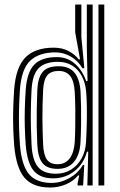

<svg xmlns="http://www.w3.org/2000/svg" viewBox="-20 -820 531 849"><path d="M441.1 0H415.4V-800H441.1ZM389.7 0H366.3L370.1 -149.2L364.4 -149.4Q351.2 -97.2 310.4 -64.3Q269.6 -31.4 214.6 -31.4Q156.9 -31.4 128.5 -65.7Q100.2 -100 93.6 -180.3Q90.7 -220.1 89.7 -259.3Q88.6 -298.5 89.7 -339.1Q90.8 -379.7 93.8 -424Q99.5 -501.5 131.9 -534.5Q164.4 -567.5 231.2 -567.5Q277.9 -567.5 311.1 -538.3Q344.4 -509.2 361 -461.6H367.1L363.9 -610V-800H389.7ZM227.5 -51.8Q265.1 -51.8 294.2 -69.9Q323.2 -88.1 340.6 -119.5Q358.1 -150.9 360.3 -190.8Q362.7 -232.1 363.6 -271.9Q364.6 -311.6 364 -347.6Q363.4 -383.7 361.1 -413.2Q357.9 -452.8 342.2 -482.8Q326.4 -512.9 299.7 -529.8Q272.9 -546.6 236.2 -546.6Q179.1 -546.6 151.2 -518.8Q123.2 -491 119.5 -422.8Q117 -374 116.4 -334.4Q115.8 -294.9 116.7 -258.1Q117.5 -221.2 119.5 -180.3Q123 -111.4 148.1 -81.6Q173.1 -51.8 227.5 -51.8ZM234.2 -73.3Q189 -73.3 168.4 -98.2Q147.7 -123.1 145 -180.3Q143.1 -222 142.4 -259.4Q141.8 -296.7 142.5 -335.9Q143.2 -375.2 145 -422.2Q147.3 -475.3 167.9 -501.2Q188.4 -527.1 239.6 -527.1Q287.1 -527.1 310.2 -497.7Q333.2 -468.3 336.2 -413.8Q337.9 -382.4 338.5 -345.5Q339.1 -308.5 338.5 -269.1Q337.9 -229.7 336 -190.8Q333.2 -136.4 307.5 -104.8Q281.8 -73.3 234.2 -73.3ZM234.3 -93.7Q269 -93.7 288.3 -119.9Q307.6 -146.1 310.4 -190.9Q312.2 -221.2 312.8 -259.4Q313.5 -297.6 313 -337.7Q312.5 -377.8 310.4 -413.7Q307.8 -461.9 290.3 -484.1Q272.7 -506.3 239.6 -506.3Q205.9 -506.3 189.6 -487.5Q173.3 -468.7 170.8 -423.2Q167.3 -352.2 167.6 -296.8Q167.9 -241.4 170.7 -180Q173.1 -133.2 188.1 -113.5Q203.1 -93.7 234.3 -93.7ZM202.2 9.2Q124 9.2 87.3 -35.3Q50.7 -79.8 42.5 -180Q39.5 -221.3 38.4 -259.6Q37.3 -297.9 38.4 -337.7Q39.5 -377.6 42.5 -423.2Q50.1 -523.9 92.9 -566.5Q135.7 -609.2 217.3 -609.2Q255.5 -609.2 283.8 -593.9Q312.2 -578.6 327.8 -557.7H334L312.4 -677.5V-800H339.8V-655.7L353 -518.1L344.7 -518.2Q323.6 -553.1 291.6 -570.7Q259.6 -588.4 225 -588.4Q153.3 -588.4 114 -551.9Q74.8 -515.4 68.1 -423.2Q65.1 -377.9 64.2 -336.8Q63.3 -295.8 64.3 -257.2Q65.3 -218.5 68.1 -179.9Q75.5 -88.7 108.3 -49.9Q141.1 -11.2 207.9 -11.2Q249.2 -11.2 287.3 -32.8Q325.4 -54.5 346.6 -90.6H352.6L347.5 0H322.9L323 -8.3L330.3 -44H325.1Q304.6 -18.8 271.3 -4.8Q237.9 9.2 202.2 9.2Z"/></svg>

Font: Big Shoulders Inline Text SC Thin
Style: Regular
Weight: 100
Designer: Patric King
Foundry: XO Type Co
Version: Version 2.002